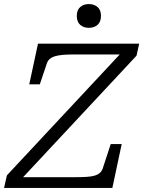

<svg xmlns="http://www.w3.org/2000/svg" viewBox="-45 -925 705 945"><path d="M33 -53H327Q359 -53 382.5 -54.5Q406 -56 422 -61Q438 -66 447.5 -75Q457 -84 461 -97L500 -216H554L508 0H-25L-11 -62L564 -678L576 -657H320Q288 -657 264.5 -655Q241 -653 225 -648Q209 -643 199 -634Q189 -625 185 -611L151 -510H99L142 -710H640L627 -651L39 -21ZM392 -788Q418 -788 435 -802.5Q452 -817 452 -847Q452 -876 435 -890.5Q418 -905 392 -905Q367 -905 350 -890.5Q333 -876 333 -847Q333 -817 350 -802.5Q367 -788 392 -788Z"/></svg>

Font: Roboto Serif Light
Style: Italic
Weight: 300
Italic angle: -10°
Version: Version 1.007